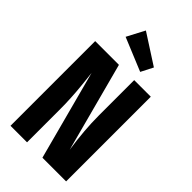

<svg xmlns="http://www.w3.org/2000/svg" viewBox="-282 -1027 1111 1111"><g transform="rotate(45 273.5 -472.0)"><path d="M210 -943.8 394 -825.2 356 -751 152.8 -835ZM501 -692.9V0H307.1L161.1 -548.8Q161.6 -544.4 164.6 -518.8Q167.5 -493.2 168.5 -483.2Q169.4 -473.1 172.1 -448.2Q174.8 -423.3 175.8 -406Q176.8 -388.7 178.5 -363.8Q180.2 -338.9 180.7 -313.7Q181.2 -288.6 181.2 -262.2V0H45.9V-692.9H240.2L386.2 -144Q365.2 -285.2 365.2 -402.8V-692.9Z"/></g></svg>

Font: Fira Sans Compressed
Style: Bold
Weight: 700
Width: 1
Designer: Carrois Corporate & Edenspiekermann AG
Foundry: Carrois Corporate GbR & Edenspiekermann AG
Version: Version 4.203;PS 004.203;hotconv 1.0.88;makeotf.lib2.5.64775